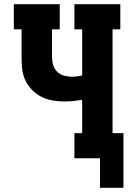

<svg xmlns="http://www.w3.org/2000/svg" viewBox="-20 -755 640 916"><path d="M457 141V0H335V-120H372V-279Q350 -275 329 -273Q308 -271 286 -271Q258 -271 229.5 -276Q201 -281 176 -294Q151 -307 131 -328Q111 -349 99.5 -375Q88 -401 85.5 -429.5Q83 -458 83 -486V-615H46V-735H265V-615H228V-486Q228 -466 233 -447Q238 -428 251.5 -414Q265 -400 284 -394.5Q303 -389 323 -389Q335 -389 347 -390.5Q359 -392 372 -395V-615H335V-735H554V-615H517V-120H569V141Z"/></svg>

Font: Iosevka Curly Slab HvEx
Style: Regular
Weight: 900
Width: 7
Monospace: yes
Designer: Belleve Invis
Foundry: Belleve Invis
Version: Version 11.1.0; ttfautohint (v1.8.3)